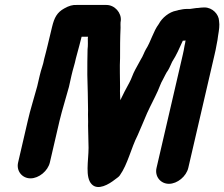

<svg xmlns="http://www.w3.org/2000/svg" viewBox="-20 -670 904 774"><path d="M409 -650H289C274 -651 258 -647 239 -636C210 -620 199 -599 190 -562L172 -487C168 -469 163 -452 158 -432C154 -408 146 -392 140 -365L130 -322C118 -277 102 -228 92 -183L53 -15C45 19 69 49 103 49C137 49 173 19 181 -15L220 -183C231 -229 246 -275 258 -320L268 -365C274 -392 281 -410 286 -435C290 -452 296 -470 300 -487L309 -522H335C335 -521 334 -518 334 -517C334 -502 335 -487 333 -471C332 -435 332 -405 332 -368C333 -319 335 -271 335 -224C334 -202 336 -185 335 -164L337 -74C337 -23 322 45 350 73C375 99 419 73 443 54C453 46 458 44 463 37C495 -8 508 -72 535 -125C550 -158 558 -180 573 -214C590 -251 601 -270 616 -303C623 -318 628 -335 636 -348C644 -362 648 -374 657 -386C664 -397 668 -409 674 -421C692 -449 702 -473 717 -506C721 -506 725 -506 728 -507C727 -500 726 -493 724 -486C722 -474 720 -462 717 -450L611 7C603 41 627 71 661 71C695 71 731 41 739 7L845 -450C848 -463 851 -476 853 -489C856 -503 858 -515 859 -525C863 -549 866 -567 863 -586C862 -612 837 -640 804 -640C795 -640 786 -639 779 -638C769 -638 757 -635 746 -634H734C723 -634 711 -632 698 -629C695 -628 693 -627 691 -627C662 -622 633 -598 620 -573C598 -544 588 -502 568 -471C562 -461 556 -443 548 -431C540 -417 533 -403 525 -389C515 -371 511 -354 501 -336C488 -312 477 -292 465 -266L464 -288C463 -298 464 -308 464 -318C464 -354 462 -399 464 -436C464 -476 464 -517 466 -558C466 -564 465 -580 467 -587C470 -618 443 -650 409 -650Z"/></svg>

Font: Electronic
Style: SuThkIt
Weight: 900
Version: Version 1.011